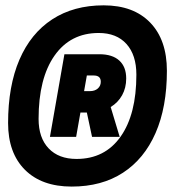

<svg xmlns="http://www.w3.org/2000/svg" viewBox="-20 -706 645 719"><path d="M248.5 -7.3Q136.2 -7.3 73.2 -70.3Q10.3 -133.3 10.3 -245.1Q10.3 -383.8 52.7 -482.4Q95.2 -581.1 175.5 -633.5Q255.9 -686 368.2 -686Q480 -686 542.5 -621.3Q605 -556.6 605 -440.9Q605 -304.7 562.5 -207.8Q520 -110.8 440.4 -59.1Q360.8 -7.3 248.5 -7.3ZM266.6 -110.8Q372.6 -110.8 431.6 -194.3Q490.7 -277.8 490.7 -426.3Q490.7 -500 453.6 -541.3Q416.5 -582.5 349.6 -582.5Q243.7 -582.5 184.1 -497.6Q124.5 -412.6 124.5 -260.7Q124.5 -189.9 162.1 -150.4Q199.7 -110.8 266.6 -110.8ZM167 -193.4 221.2 -502.9H352.1Q400.9 -502.9 426.8 -479.2Q452.6 -455.6 452.6 -412.1Q452.6 -377 437.3 -349.4Q421.9 -321.8 394.5 -305.2L428.2 -193.4H324.7L305.2 -284.7H281.2L265.1 -193.4ZM294.9 -364.7H316.4Q335 -364.7 346.2 -374.5Q357.4 -384.3 357.4 -399.9Q357.4 -423.3 331.1 -423.3H305.2Z"/></svg>

Font: CaskaydiaCove NF
Style: Bold Italic
Weight: 700
Italic angle: -10°
Designer: Aaron Bell
Foundry: Saja Typeworks
Version: Version 2111.001; VTT 6.35;Nerd Fonts 3.2.1